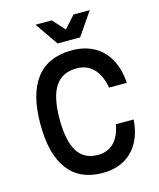

<svg xmlns="http://www.w3.org/2000/svg" viewBox="-149 -1146 1048 1266"><g transform="rotate(-15 375.0 -512.5)"><path d="M393 17Q238 17 158 -88.5Q78 -194 78 -400Q78 -606 160 -711.5Q242 -817 403 -817Q490 -817 554.5 -781.5Q619 -746 656 -678Q693 -610 699 -516H578Q563 -601 518.5 -647.5Q474 -694 403 -694Q304 -694 256.5 -621.5Q209 -549 209 -400Q209 -251 254 -178.5Q299 -106 393 -106Q461 -106 503 -149Q545 -192 559 -271H680Q674 -181 638 -116.5Q602 -52 540 -17.5Q478 17 393 17ZM587 -1042 479 -885H325L217 -1042H328L440 -917H364L476 -1042Z"/></g></svg>

Font: Martian Mono SemiExpanded Medium
Style: Regular
Weight: 500
Width: 6
Designer: Roman Shamin
Foundry: Evil Martians
Version: Version 1.000